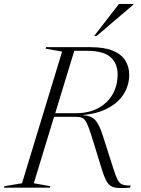

<svg xmlns="http://www.w3.org/2000/svg" viewBox="-62 -955 718 977"><path d="M110 -22.5 194 -7.5 191.5 0H-41.5L-39.5 -7.5L50 -22.5L254 -692.5L170 -707.5L172.5 -715H397Q470 -715 513.5 -696.5Q557 -678 576.2 -646.2Q595.5 -614.5 595.5 -575Q595.5 -521 567.8 -476.8Q540 -432.5 486.2 -404Q432.5 -375.5 355.5 -369.5Q403 -366.5 423 -343.8Q443 -321 458.5 -273L516 -93.5Q527.5 -57 537 -39.2Q546.5 -21.5 561 -16Q575.5 -10.5 603 -11L599.5 0Q549.5 4 523.8 -0.5Q498 -5 484.2 -26.2Q470.5 -47.5 456 -94L401.5 -270.5Q388.5 -311 378.8 -330.2Q369 -349.5 356.5 -355Q344 -360.5 323.5 -360.5H213ZM324 -379Q390 -379 437.8 -404.8Q485.5 -430.5 511 -475Q536.5 -519.5 536.5 -576.5Q536.5 -632 500.5 -664.2Q464.5 -696.5 379.5 -696.5H316L219 -379ZM417 -772 543.5 -935H617.5L617 -931.5L429.5 -772Z"/></svg>

Font: Newsreader Display Light
Style: Italic
Weight: 300
Italic angle: -17°
Designer: Hugues Gentile
Foundry: Production Type
Version: Version 1.001